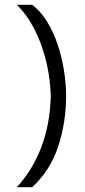

<svg xmlns="http://www.w3.org/2000/svg" viewBox="-20 -720 354 796"><path d="M50 56Q114 -13.5 150.8 -108.8Q187.5 -204 190.5 -322Q188.5 -394.5 171.5 -465.2Q154.5 -536 123.8 -596.8Q93 -657.5 50 -700H113.5Q148.5 -673.5 175 -630.5Q201.5 -587.5 219 -535.2Q236.5 -483 245.2 -428Q254 -373 254 -322Q254 -213 221.5 -113.5Q189 -14 113.5 56Z"/></svg>

Font: Urbanist Light
Style: Regular
Weight: 300
Designer: Corey Hu
Foundry: Corey Hu
Version: Version 1.330; ttfautohint (v1.8.4.7-5d5b)